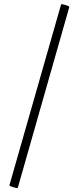

<svg xmlns="http://www.w3.org/2000/svg" viewBox="-20 -752 384 937"><path d="M26 152 278 -730Q280 -734 300 -727.5Q320 -721 318 -717L67 164Q66 168 45.5 162Q25 156 26 152Z"/></svg>

Font: Cormorant Upright Medium
Style: Regular
Weight: 500
Designer: Christian Thalmann (Catharsis Fonts)
Foundry: Catharsis Fonts
Version: Version 3.302